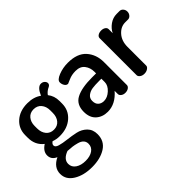

<svg xmlns="http://www.w3.org/2000/svg" viewBox="-101 -887 1486 1486"><g transform="rotate(-45 641.5 -144.0)"><path d="M226 -122Q187 -122 157 -134Q138 -121 138 -106Q138 -86 169.5 -77Q201 -68 245.5 -63Q290 -58 334.5 -48.5Q379 -39 410.5 -8Q442 23 442 74Q442 149 382.5 187Q323 225 232 225Q141 225 80 187.5Q19 150 19 87Q19 17 96 -20Q49 -40 49 -86Q49 -130 99 -162Q40 -208 40 -288V-316Q40 -388 91.5 -434Q143 -480 226 -480Q296 -480 342 -446Q371 -513 407 -513Q426 -513 438 -501.5Q450 -490 450 -477Q450 -461 433 -452Q401 -438 383 -412Q415 -372 415 -316V-288Q415 -216 362 -169Q309 -122 226 -122ZM313 -288V-316Q313 -358 290 -385.5Q267 -413 227 -413Q188 -413 165 -385.5Q142 -358 142 -316V-289Q142 -245 165 -217Q188 -189 228 -189Q267 -189 290 -216.5Q313 -244 313 -288ZM340 77Q340 54 326 38.5Q312 23 284.5 15.5Q257 8 237.5 5.5Q218 3 185 1Q118 26 118 76Q118 112 149.5 133.5Q181 155 231 155Q280 155 310 134Q340 113 340 77Z M669 -480Q772 -480 821.5 -424.5Q871 -369 871 -286V-35Q871 -21 856.5 -10.5Q842 0 820 0Q800 0 786 -10.5Q772 -21 772 -35V-70Q705 8 621 8Q563 8 525.5 -26Q488 -60 488 -124Q488 -204 548 -235.5Q608 -267 722 -267H766V-285Q766 -329 741.5 -361Q717 -393 667 -393Q624 -393 591.5 -378Q559 -363 556 -363Q539 -363 528.5 -379.5Q518 -396 518 -416Q518 -442 566.5 -461Q615 -480 669 -480ZM766 -172V-209H741Q696 -209 667.5 -205Q639 -201 616.5 -184Q594 -167 594 -137Q594 -105 612 -88.5Q630 -72 659 -72Q697 -72 731.5 -104Q766 -136 766 -172Z M1236 -387H1204Q1156 -387 1119.5 -346Q1083 -305 1083 -240V-35Q1083 -22 1067 -11Q1051 0 1029 0Q1007 0 992.5 -11Q978 -22 978 -35V-440Q978 -455 992.5 -464.5Q1007 -474 1029 -474Q1049 -474 1063 -464.5Q1077 -455 1077 -440V-396Q1094 -431 1128.5 -455.5Q1163 -480 1204 -480H1236Q1252 -480 1264 -466.5Q1276 -453 1276 -434Q1276 -415 1264 -401Q1252 -387 1236 -387Z"/></g></svg>

Font: Dosis
Style: SemiBold
Weight: 600
Designer: Edgar Tolentino, Pablo Impallari, Igino Marini
Foundry: Edgar Tolentino, Pablo Impallari, Igino Marini
Version: Version 1.007